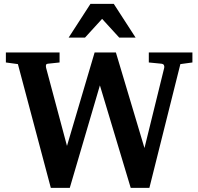

<svg xmlns="http://www.w3.org/2000/svg" viewBox="-20 -937 1006 974"><path d="M895 -611.8 737.8 16.1H643.1L486.8 -503.9L334 16.1H237.8L70.8 -611.8L9.8 -620.1V-670.9H282.2V-620.1L223.1 -613.8Q213.9 -612.8 213.1 -606Q212.4 -599.1 213.9 -592.8L319.8 -196.8L460 -670.9H567.9L712.9 -186L813 -592.8Q814.5 -599.1 812 -605.7Q809.6 -612.3 798.8 -613.8L734.9 -620.1V-670.9H956.1V-620.1ZM585 -746.1 498 -841.3 411.1 -746.1H328.1L439 -917.5H557.1L668 -746.1Z"/></svg>

Font: Charis SIL Afr
Style: Bold
Weight: 700
Foundry: SIL International
Version: Version 5.000